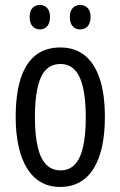

<svg xmlns="http://www.w3.org/2000/svg" viewBox="-20 -735 480 765"><path d="M397.9 -268.6Q397.9 -205.1 387.2 -153.8Q376.5 -102.5 354.5 -65.9Q332.5 -29.3 298.8 -9.8Q265.1 9.8 219.2 9.8Q175.3 9.8 142.1 -9.8Q108.9 -29.3 86.9 -65.7Q64.9 -102.1 53.7 -153.6Q42.5 -205.1 42.5 -268.6Q42.5 -357.4 61.5 -419.2Q80.6 -481 120.1 -513.4Q159.7 -545.9 220.7 -545.9Q277.8 -545.9 317.4 -514.4Q356.9 -482.9 377.4 -421.1Q397.9 -359.4 397.9 -268.6ZM119.1 -268.6Q119.1 -198.7 129.9 -151.4Q140.6 -104 163.3 -80.1Q186 -56.2 221.2 -56.2Q255.9 -56.2 278.1 -79.6Q300.3 -103 311 -150.1Q321.8 -197.3 321.8 -268.6Q321.8 -338.4 311 -385.5Q300.3 -432.6 278.1 -456.3Q255.9 -480 220.7 -480Q167 -480 143.1 -427Q119.1 -374 119.1 -268.6ZM98.1 -667.5Q98.1 -691.9 109.9 -703.6Q121.6 -715.3 139.2 -715.3Q156.2 -715.3 167.7 -703.4Q179.2 -691.4 179.2 -667.5Q179.2 -642.6 167.7 -630.1Q156.2 -617.7 139.2 -617.7Q121.6 -617.7 109.9 -630.1Q98.1 -642.6 98.1 -667.5ZM258.3 -667.5Q258.3 -691.9 270.3 -703.6Q282.2 -715.3 299.3 -715.3Q316.9 -715.3 328.9 -703.4Q340.8 -691.4 340.8 -667.5Q340.8 -642.6 328.9 -630.1Q316.9 -617.7 299.3 -617.7Q281.2 -617.7 269.8 -630.1Q258.3 -642.6 258.3 -667.5Z"/></svg>

Font: Open Sans Condensed
Style: Regular
Weight: 400
Width: 3
Designer: Monotype Design Team
Foundry: Monotype Imaging Inc.
Version: Version 3.000